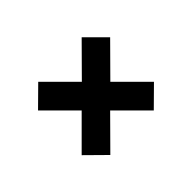

<svg xmlns="http://www.w3.org/2000/svg" viewBox="-87 -667 753 753"><g transform="rotate(-45 289.5 -290.0)"><path d="M166 -87 86 -166 210 -290 89 -411 169 -490 290 -369 413 -493 492 -414 369 -290 490 -169 410 -90 289 -211Z"/></g></svg>

Font: DM Sans 11pt
Style: Bold
Weight: 700
Version: Version 4.004;gftools[0.9.30]